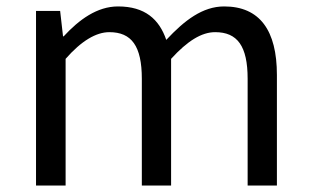

<svg xmlns="http://www.w3.org/2000/svg" viewBox="-20 -577 966 597"><path d="M92 0H184V-394C233 -450 279 -477 320 -477C389 -477 421 -434 421 -332V0H512V-394C563 -450 607 -477 649 -477C718 -477 750 -434 750 -332V0H841V-344C841 -482 788 -557 677 -557C610 -557 554 -514 497 -453C475 -517 431 -557 347 -557C282 -557 226 -516 178 -464H176L167 -543H92Z"/></svg>

Font: Noto Sans CJK HK
Style: Regular
Weight: 400
Designer: Ryoko NISHIZUKA 西塚涼子 (kana, bopomofo & ideographs); Paul D. Hunt (Latin, Greek & Cyrillic); Sandoll Communications 산돌커뮤니
Foundry: Adobe
Version: Version 2.004;hotconv 1.0.118;makeotfexe 2.5.65603